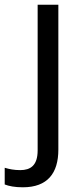

<svg xmlns="http://www.w3.org/2000/svg" viewBox="-75 -556 353 816"><path d="M22 240C127 240 173 180 173 80V-536H85V83C85 148 54 167 11 167C-15 167 -35 163 -55 157V228C-37 235 -12 240 22 240Z"/></svg>

Font: Noto Sans Nandinagari
Style: Regular
Weight: 400
Designer: Ek Type
Foundry: Ek Type
Version: Version 1.002